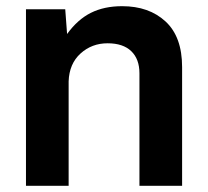

<svg xmlns="http://www.w3.org/2000/svg" viewBox="-20 -601 672 621"><path d="M64 0V-571H191L197 -491Q231 -538 274 -559.5Q317 -581 375 -581Q462 -581 515.5 -531.5Q569 -482 569 -384V0H431V-364Q431 -410 404.5 -435.5Q378 -461 328 -461Q277 -461 240.5 -428Q204 -395 202 -338V0Z"/></svg>

Font: BDO Grotesk DemiBold
Style: Regular
Weight: 600
Designer: Deni Anggara
Foundry: Lokal Container
Version: Version 2.000